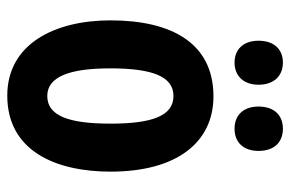

<svg xmlns="http://www.w3.org/2000/svg" viewBox="-155 -633 798 528"><g transform="rotate(90 244.0 -369.0)"><path d="M92 -681C92 -638 117 -615 152 -615C189 -615 213 -640 213 -681C213 -723 189 -748 152 -748C117 -748 92 -725 92 -681ZM273 -681C273 -639 297 -615 334 -615C372 -615 395 -640 395 -681C395 -723 372 -748 334 -748C298 -748 273 -725 273 -681ZM452 -274C452 -457 371 -557 245 -557C98 -557 36 -441 36 -274C36 -120 101 10 243 10C395 10 452 -123 452 -274ZM168 -273C168 -391 191 -447 244 -447C298 -447 320 -390 320 -274C320 -158 298 -100 244 -100C192 -100 168 -159 168 -273Z"/></g></svg>

Font: Noto Sans Myanmar UI ExtraCondensed
Style: Bold
Weight: 700
Width: 2
Designer: Monotype Design Team
Foundry: Monotype Imaging Inc.
Version: Version 2.103